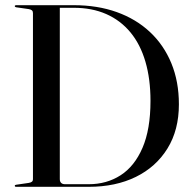

<svg xmlns="http://www.w3.org/2000/svg" viewBox="-20 -720 742 740"><path d="M37 -4Q37 -7.5 42.5 -8L90.5 -15Q99.5 -16.5 103.2 -19.8Q107 -23 107 -29V-669.5Q107 -676.5 103.2 -680Q99.5 -683.5 90.5 -685L42 -692Q37 -693 37 -696.5Q37 -698.5 38.5 -699.2Q40 -700 42.5 -700H264.5Q355.5 -700 429.8 -673.5Q504 -647 557.8 -596.8Q611.5 -546.5 640.5 -476Q669.5 -405.5 669.5 -318Q669.5 -219 625.5 -147.8Q581.5 -76.5 503.5 -38.2Q425.5 0 322.5 0H42.5Q39.5 0 38.2 -1Q37 -2 37 -4ZM322 -10Q391 -10 444.8 -44.5Q498.5 -79 529.2 -150.2Q560 -221.5 560 -331Q560 -415.5 540.5 -482.2Q521 -549 482.8 -595.2Q444.5 -641.5 389.5 -665.8Q334.5 -690 264 -690H210.5V-29.5Q210.5 -20 215.8 -15Q221 -10 230.5 -10Z"/></svg>

Font: Fraunces 96pt
Style: Regular
Weight: 400
Version: Version 1.000;[b76b70a41]